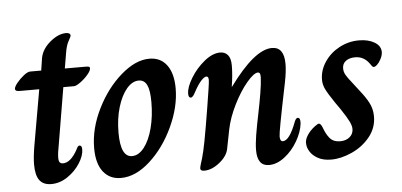

<svg xmlns="http://www.w3.org/2000/svg" viewBox="-46 -703 1679 802"><g transform="rotate(-5 793.5 -301.5)"><path d="M74 -78Q74 -107 82 -155L123 -389H42Q31 -389 26.5 -391.5Q22 -394 22 -399Q22 -408 35 -424Q48 -440 64.5 -453Q81 -466 92 -466H138L146 -518Q153 -555 187.5 -584Q222 -613 255 -613Q263 -613 268 -610Q273 -607 273 -601Q273 -597 263 -579.5Q253 -562 248 -531L237 -466H322Q334 -466 338 -464.5Q342 -463 342 -458Q342 -448 328 -431.5Q314 -415 296 -402Q278 -389 269 -389H224L184 -151Q177 -116 177 -97Q177 -83 181.5 -77.5Q186 -72 195 -72Q228 -72 257 -126Q260 -133 263 -136.5Q266 -140 270 -140Q280 -140 280 -123Q280 -97 260 -65.5Q240 -34 207.5 -12Q175 10 139 10Q106 10 90 -11Q74 -32 74 -78Z M330 -124Q330 -205 370.5 -287Q411 -369 472.5 -422.5Q534 -476 592 -476Q639 -476 665 -441Q691 -406 691 -343Q691 -266 652.5 -183Q614 -100 553.5 -45Q493 10 431 10Q384 10 357 -24.5Q330 -59 330 -124ZM585 -295Q585 -345 574 -367Q563 -389 540 -389Q513 -389 489.5 -361.5Q466 -334 451.5 -286Q437 -238 437 -179Q437 -77 485 -77Q513 -77 536 -106.5Q559 -136 572 -186Q585 -236 585 -295Z M764 -1Q764 -5 769 -22Q774 -35 783 -72Q790 -101 803 -177Q816 -253 827 -325Q832 -357 832 -366Q832 -381 823 -381Q814 -381 800 -365.5Q786 -350 770 -320Q766 -312 761 -305.5Q756 -299 751 -299Q741 -299 741 -316Q741 -343 764.5 -381.5Q788 -420 822.5 -448Q857 -476 889 -476Q909 -476 921 -462Q933 -448 933 -418Q933 -379 925 -329H926Q1033 -476 1106 -476Q1157 -476 1157 -405Q1157 -374 1148 -329Q1124 -212 1115 -163.5Q1106 -115 1106 -105Q1106 -84 1118 -84Q1146 -84 1175 -162Q1181 -176 1188 -176Q1200 -176 1198 -151Q1194 -116 1172 -78Q1150 -40 1117.5 -15Q1085 10 1052 10Q1003 10 1003 -56Q1003 -82 1009 -119Q1015 -156 1027 -214Q1035 -253 1041.5 -292Q1048 -331 1049 -355V-363Q1049 -379 1039 -379Q1022 -379 992 -343.5Q962 -308 935.5 -255Q909 -202 899 -153L883 -72Q877 -42 844.5 -16Q812 10 780 10Q764 10 764 -1Z M1214 -61Q1211 -79 1223 -98.5Q1235 -118 1256 -134Q1269 -144 1274 -144Q1278 -144 1281.5 -139.5Q1285 -135 1288 -128Q1298 -99 1313 -81Q1328 -63 1357 -63Q1381 -63 1396.5 -76Q1412 -89 1412 -110Q1412 -123 1403 -141.5Q1394 -160 1370 -196L1349 -226Q1322 -266 1312.5 -285.5Q1303 -305 1303 -325Q1303 -365 1326.5 -400Q1350 -435 1388.5 -455.5Q1427 -476 1471 -476Q1510 -476 1536 -460.5Q1562 -445 1562 -419Q1562 -400 1545 -376Q1532 -360 1524 -360Q1520 -360 1518 -362Q1516 -364 1513.5 -367.5Q1511 -371 1509 -374Q1486 -407 1449 -407Q1425 -407 1410 -396Q1395 -385 1395 -365Q1395 -350 1403 -336.5Q1411 -323 1428 -302L1445 -280L1468 -250Q1488 -223 1497 -201.5Q1506 -180 1506 -154Q1506 -106 1475.5 -68.5Q1445 -31 1399.5 -10.5Q1354 10 1313 10Q1280 10 1258 -2Q1236 -14 1225.5 -30.5Q1215 -47 1214 -61Z"/></g></svg>

Font: Charm
Style: Bold
Weight: 700
Designer: Katatrad Aksorn Co.,Ltd.
Foundry: Cadson Demak Co.,Ltd.
Version: Version 1.001